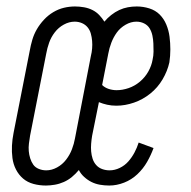

<svg xmlns="http://www.w3.org/2000/svg" viewBox="-20 -562 590 594"><path d="M122 12Q102 12 83.5 7Q65 2 51.5 -9.5Q38 -21 29.5 -37.5Q21 -54 18.5 -73Q16 -92 17 -111.5Q18 -131 22 -151L72 -405Q75 -422 80 -439Q85 -456 94 -471.5Q103 -487 116 -501Q129 -515 145 -524.5Q161 -534 178 -538Q195 -542 212 -542Q226 -542 240 -539.5Q254 -537 266 -531Q278 -525 287 -515.5Q296 -506 303 -495Q312 -506 324 -515.5Q336 -525 349 -531Q362 -537 375.5 -539.5Q389 -542 403 -542Q423 -542 442 -536Q461 -530 474 -517Q487 -504 494.5 -486Q502 -468 504.5 -448.5Q507 -429 507 -409Q507 -389 504 -369Q498 -342 483 -316.5Q468 -291 445 -272.5Q422 -254 394.5 -244.5Q367 -235 340 -235Q325 -235 311.5 -238Q298 -241 286 -246L265 -142Q263 -130 262 -117.5Q261 -105 262 -93.5Q263 -82 266.5 -71Q270 -60 277.5 -51.5Q285 -43 296 -39Q307 -35 319 -35Q335 -35 350.5 -42.5Q366 -50 377 -62.5Q388 -75 396 -90Q404 -105 409 -121L455 -104Q447 -82 435 -61Q423 -40 405 -23Q387 -6 364 3Q341 12 318 12Q303 12 289 9.5Q275 7 263 1Q251 -5 240.5 -14.5Q230 -24 224 -36Q214 -24 202.5 -14.5Q191 -5 177.5 1Q164 7 149.5 9.5Q135 12 122 12ZM341 -283Q359 -283 378 -289.5Q397 -296 413 -309.5Q429 -323 439 -341Q449 -359 452 -377Q455 -390 455 -402.5Q455 -415 454.5 -427.5Q454 -440 451.5 -452Q449 -464 443 -474Q437 -484 426 -489.5Q415 -495 402 -495Q385 -495 368.5 -485.5Q352 -476 341.5 -461.5Q331 -447 324.5 -430Q318 -413 315 -396L296 -299Q304 -291 316 -287Q328 -283 341 -283ZM123 -35Q140 -35 156.5 -44Q173 -53 184.5 -68Q196 -83 202.5 -100Q209 -117 212 -134L261 -388Q264 -400 265 -412Q266 -424 265 -435.5Q264 -447 261 -458Q258 -469 251 -477.5Q244 -486 233.5 -490.5Q223 -495 211 -495Q194 -495 177.5 -486Q161 -477 149.5 -462Q138 -447 132 -430Q126 -413 123 -396L73 -142Q71 -130 69.5 -118Q68 -106 69 -94.5Q70 -83 73.5 -72Q77 -61 83 -52.5Q89 -44 100 -39.5Q111 -35 123 -35Z"/></svg>

Font: Lode Dark
Style: Italic
Weight: 400
Italic angle: -11°
Monospace: yes
Designer: Belleve Invis
Foundry: Belleve Invis
Version: Version 29.2.0; ttfautohint (v1.8.3)